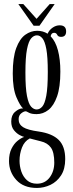

<svg xmlns="http://www.w3.org/2000/svg" viewBox="-20 -679 362 948"><path d="M162 249Q96.5 249 60.5 209.5Q24.5 170 24.5 116Q24.5 79.5 37 54.8Q49.5 30 67 16Q84.5 2 99.5 -3Q92.5 -4 77.2 -12Q62 -20 48.8 -36.2Q35.5 -52.5 35.5 -79Q35.5 -110.5 54.2 -126.5Q73 -142.5 87 -143.5Q93.5 -144 94.5 -143Q79.5 -156 61.2 -198.5Q43 -241 43 -316Q43 -395.5 60.2 -441.8Q77.5 -488 105 -507.5Q132.5 -527 163.5 -527Q192.5 -527 215 -512.5Q223 -531 239.8 -542.5Q256.5 -554 274.5 -554Q306.5 -554 306.5 -524Q306.5 -497 281.5 -497Q267 -497 262.5 -507Q258 -517 247 -517Q233.5 -517 230 -500Q254 -475.5 266 -430.8Q278 -386 278 -325.5Q278 -249.5 261.8 -203.2Q245.5 -157 219 -136.2Q192.5 -115.5 161 -115.5Q138 -115.5 125.5 -121.2Q113 -127 111 -128.5Q109.5 -129.5 107 -129.5Q97.5 -129.5 84.8 -119.5Q72 -109.5 72 -90Q72 -65 94.2 -51Q116.5 -37 171.5 -29.5Q237.5 -20 269.8 11.8Q302 43.5 302 106.5Q302 155.5 281.5 187Q261 218.5 229 233.8Q197 249 162 249ZM161 -138.5Q176 -138.5 188.5 -152.5Q201 -166.5 208.5 -206.2Q216 -246 216 -323.5Q216 -397.5 208.8 -436.5Q201.5 -475.5 189.2 -490Q177 -504.5 162.5 -504.5Q147 -504.5 134 -489.8Q121 -475 113.2 -435.5Q105.5 -396 105.5 -320.5Q105.5 -244.5 113.2 -205.2Q121 -166 133.8 -152.2Q146.5 -138.5 161 -138.5ZM162 228Q202 228 225 197.5Q248 167 248 124Q248 73.5 231.5 50Q215 26.5 181 18.5Q162 14 147.8 10Q133.5 6 127 4.5Q100.5 18.5 88.5 49.5Q76.5 80.5 76.5 114.5Q76.5 141.5 85.2 167.5Q94 193.5 113 210.8Q132 228 162 228ZM146 -552 70.5 -659H95L160.5 -586L225.5 -659H250L175 -552Z"/></svg>

Font: Imbue 50pt Light
Style: Regular
Weight: 300
Designer: Tyler Finck
Foundry: Etcetera Type Company
Version: Version 1.102; ttfautohint (v1.8.3)